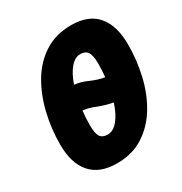

<svg xmlns="http://www.w3.org/2000/svg" viewBox="-173 -854 946 998"><g transform="rotate(-30 300.5 -355.0)"><path d="M243 16Q140 16 87.5 -44Q35 -104 35 -216Q35 -310 56.5 -400.5Q78 -491 121.5 -564.5Q165 -638 233 -682Q301 -726 394 -726Q498 -726 549.5 -665Q601 -604 601 -491Q601 -397 580 -307Q559 -217 515 -144Q471 -71 403.5 -27.5Q336 16 243 16ZM331 -428Q376 -408 413 -403Q417 -443 417 -484Q417 -532 403.5 -552Q390 -572 360 -572Q328 -572 300 -539Q272 -506 253 -450Q292 -446 331 -428ZM276 -138Q310 -138 338.5 -173Q367 -208 386 -267Q346 -274 301 -291Q259 -309 224 -312Q219 -269 219 -225Q219 -177 232 -157.5Q245 -138 276 -138Z"/></g></svg>

Font: Geist Mono Black
Style: Italic
Weight: 900
Italic angle: -12°
Monospace: yes
Designer: Basement.studio, Andrés Briganti, Mateo Zaragoza
Foundry: Basement.studio, Vercel, Andrés Briganti, Guido Ferreyra, Mateo Zaragoza
Version: Version 1.500; ttfautohint (v1.8.4.7-5d5b)